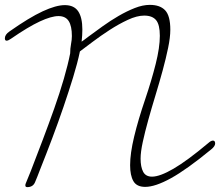

<svg xmlns="http://www.w3.org/2000/svg" viewBox="-20 -748 903 788"><path d="M835 -161Q846 -171 854 -171Q863 -171 863 -159Q863 -148 847 -135Q746 -52 681.5 -16.5Q617 19 576 19Q541 19 527.5 -4.5Q514 -28 514 -70Q514 -118 530.5 -187Q547 -256 576 -341Q602 -418 619 -485.5Q636 -553 636 -601Q636 -647 620.5 -665.5Q605 -684 572 -684Q542 -684 504.5 -666.5Q467 -649 430 -625Q393 -601 360.5 -576.5Q328 -552 308 -537Q298 -489 280 -430.5Q262 -372 240.5 -309Q219 -246 194.5 -181Q170 -116 146 -56Q132 -19 123.5 0.5Q115 20 92 20Q84 20 84 13Q84 8 86 4L106 -45Q130 -107 155 -173Q180 -239 202.5 -302.5Q225 -366 242 -424.5Q259 -483 268 -529Q268 -549 271.5 -567Q275 -585 275 -600Q275 -641 262 -661.5Q249 -682 220 -682Q191 -682 143.5 -660Q96 -638 25 -589Q14 -581 7 -581Q0 -581 0 -591Q0 -606 19 -619Q100 -676 155 -701.5Q210 -727 246 -727Q284 -727 301 -701.5Q318 -676 318 -627Q318 -604 315 -577Q321 -581 327.5 -586Q334 -591 342 -597Q369 -617 401 -640Q433 -663 466.5 -682.5Q500 -702 533 -715Q566 -728 595 -728Q637 -728 658 -705.5Q679 -683 679 -626Q679 -595 670 -551.5Q661 -508 647.5 -458.5Q634 -409 618 -356.5Q602 -304 588.5 -255.5Q575 -207 566 -165.5Q557 -124 557 -97Q557 -63 567.5 -43Q578 -23 604 -23Q636 -23 692 -55.5Q748 -88 835 -161Z"/></svg>

Font: Discipuli Britannica
Style: Regular
Weight: 400
Designer: Peter Wiegel
Foundry: Peter Wiegel
Version: Version 0.001 2009